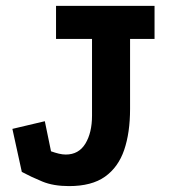

<svg xmlns="http://www.w3.org/2000/svg" viewBox="-20 -609 573 651"><path d="M421 -240Q421 -159 401 -100.5Q381 -42 336 -10Q291 22 214 22Q161 22 123.5 6.5Q86 -9 54 -26L22 -172L132 -198L153 -96Q167 -91 179.5 -88Q192 -85 203 -85Q247 -85 269.5 -122Q292 -159 292 -217V-477H170V-589H504V-477H421Z"/></svg>

Font: Podkova ExtraBold
Style: Regular
Weight: 800
Designer: Ilya Yudin
Foundry: Cyreal (www.cyreal.org)
Version: Version 2.103